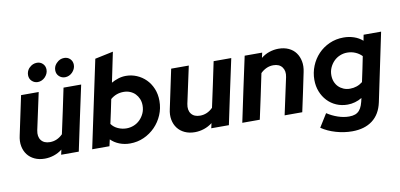

<svg xmlns="http://www.w3.org/2000/svg" viewBox="-85 -1029 3174 1523"><g transform="rotate(-10 1502.5 -267.0)"><path d="M28 0ZM247 -521Q231 -446 215 -372.5Q199 -299 183 -224Q173 -174 196 -144Q219 -114 267 -114Q325 -114 370 -159Q390 -250 409 -340Q428 -430 447 -521H589Q561 -390 533 -260.5Q505 -131 478 0H336Q338 -10 340.5 -20Q343 -30 345 -40Q314 -16 277.5 -4Q241 8 204 8Q158 8 122.5 -8.5Q87 -25 65 -54Q43 -83 35.5 -122.5Q28 -162 39 -209L105 -521ZM255 -600Q227 -600 207 -619Q187 -638 187 -667Q187 -696 205 -719L212 -726Q238 -752 273 -752Q301 -752 320 -733Q339 -714 339 -685Q339 -668 332 -653Q325 -638 313.5 -626Q302 -614 286.5 -607Q271 -600 255 -600ZM474 -600Q446 -600 426 -619Q406 -638 406 -667Q406 -697 425 -719L432 -726Q457 -752 492 -752Q521 -752 540 -733Q559 -714 559 -685Q559 -668 552 -653Q545 -638 533.5 -626Q522 -614 506.5 -607Q491 -600 474 -600Z M1178 -286Q1178 -226 1155.5 -173Q1133 -120 1094 -80Q1055 -40 1003 -16.5Q951 7 891 7Q846 7 806 -8.5Q766 -24 737 -53Q734 -39 731 -26.5Q728 -14 725 0H586Q624 -177 660.5 -351.5Q697 -526 735 -703Q772 -711 808.5 -718.5Q845 -726 882 -734Q869 -673 857 -613.5Q845 -554 832 -493Q858 -508 888 -517.5Q918 -527 950 -527Q995 -527 1036.5 -509.5Q1078 -492 1109.5 -460.5Q1141 -429 1159.5 -384.5Q1178 -340 1178 -286ZM910 -405Q849 -405 804 -366Q794 -317 784 -269.5Q774 -222 763 -173Q783 -145 816 -130.5Q849 -116 884 -116Q914 -116 942 -127Q970 -138 991.5 -159Q1013 -180 1026.5 -209Q1040 -238 1040 -274Q1040 -302 1030 -326Q1020 -350 1003 -367.5Q986 -385 962 -395Q938 -405 910 -405Z M1456 -521Q1440 -446 1424 -372.5Q1408 -299 1392 -224Q1382 -174 1405 -144Q1428 -114 1476 -114Q1534 -114 1579 -159Q1599 -250 1618 -340Q1637 -430 1656 -521H1798Q1770 -390 1742 -260.5Q1714 -131 1687 0H1545Q1547 -10 1549.5 -20Q1552 -30 1554 -40Q1523 -16 1486.5 -4Q1450 8 1413 8Q1367 8 1331.5 -8.5Q1296 -25 1274 -54Q1252 -83 1244.5 -122.5Q1237 -162 1248 -209L1314 -521Z M1795 0Q1822 -131 1850 -260.5Q1878 -390 1906 -521H2047Q2045 -510 2042.5 -500.5Q2040 -491 2038 -480Q2069 -505 2105.5 -517Q2142 -529 2179 -529Q2225 -529 2260.5 -512.5Q2296 -496 2317.5 -466.5Q2339 -437 2346.5 -397.5Q2354 -358 2344 -312Q2328 -234 2311.5 -156Q2295 -78 2278 0H2136Q2152 -75 2168 -148.5Q2184 -222 2200 -297Q2210 -345 2187 -376Q2164 -407 2116 -407Q2086 -407 2060 -395Q2034 -383 2013 -362Q1994 -271 1975 -181Q1956 -91 1936 0Z M2644 3Q2595 3 2553.5 -15Q2512 -33 2481.5 -65.5Q2451 -98 2434 -141.5Q2417 -185 2417 -236Q2417 -294 2438.5 -347Q2460 -400 2498 -440Q2536 -480 2588.5 -503.5Q2641 -527 2703 -527Q2747 -527 2786.5 -513.5Q2826 -500 2855 -474Q2857 -485 2859.5 -497.5Q2862 -510 2864 -521H3005Q2976 -383 2947.5 -246.5Q2919 -110 2890 28Q2870 122 2806.5 170Q2743 218 2643 218Q2578 218 2512.5 199Q2447 180 2397 146Q2414 120 2430 93Q2446 66 2463 40Q2504 67 2550 82.5Q2596 98 2639 98Q2668 98 2688 90.5Q2708 83 2722 67Q2736 51 2744.5 27Q2753 3 2760 -30Q2734 -14 2704 -5.5Q2674 3 2644 3ZM2556 -249Q2556 -220 2565.5 -196Q2575 -172 2592 -155Q2609 -138 2632.5 -128Q2656 -118 2684 -118Q2742 -118 2786 -153Q2797 -204 2807.5 -254Q2818 -304 2828 -355Q2806 -378 2775.5 -391Q2745 -404 2710 -404Q2680 -404 2652 -392.5Q2624 -381 2603 -360Q2582 -339 2569 -310.5Q2556 -282 2556 -249Z"/></g></svg>

Font: Rosa Sans
Style: Bold Italic
Weight: 700
Italic angle: -12°
Designer: Pentagram / MCKL
Foundry: Pentagram / MCKL
Version: Version 1.005;September 16, 2019;FontCreator 11.5.0.2425 64-